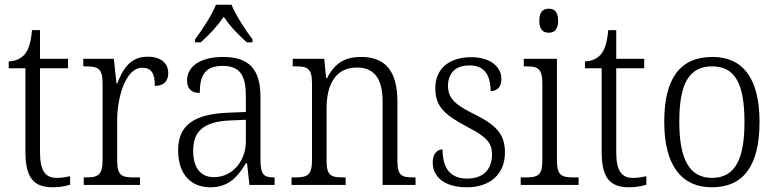

<svg xmlns="http://www.w3.org/2000/svg" viewBox="-20 -786 3302 816"><path d="M206 10C232 10 260 5 278 -1V-37C258 -33 242 -30 220 -30C173 -30 150 -60 150 -139V-496H269V-536H150V-658H116C111 -603 101 -573 83 -553C67 -535 43 -526 17 -525V-496H88V-143C88 -29 123 10 206 10Z M336 0H575V-32H550C500 -32 478 -38 478 -103V-275C478 -373 514 -498 584 -498C624 -498 638 -474 638 -421C679 -421 695 -444 695 -475C695 -517 665 -545 607 -545C531 -545 501 -489 478 -431H475L464 -536H334V-504H341C395 -504 416 -497 416 -433V-106C416 -39 394 -32 344 -32H336Z M809 -619V-606H833C872 -641 903 -674 931 -715C958 -674 990 -641 1029 -606H1053V-619C1024 -657 982 -721 964 -766H898C880 -721 838 -657 809 -619ZM874 10C956 10 993 -40 1025 -92H1030L1040 0H1147V-32H1143C1099 -32 1087 -46 1087 -111V-375C1087 -493 1037 -544 928 -544C831 -544 775 -503 775 -445C775 -408 794 -391 829 -391C829 -462 849 -506 926 -506C1009 -506 1025 -454 1025 -372V-310L948 -307C805 -301 737 -254 737 -148C737 -40 796 10 874 10ZM889 -33C828 -33 801 -79 801 -145C801 -224 840 -269 958 -274L1025 -277V-185C1025 -103 969 -33 889 -33Z M1219 0H1449V-32H1441C1388 -32 1368 -38 1368 -102V-326C1368 -421 1402 -499 1497 -499C1577 -499 1606 -443 1606 -354V0H1746V-32H1739C1686 -32 1669 -39 1669 -105V-354C1669 -485 1617 -544 1515 -544C1450 -544 1405 -522 1370 -454H1366L1358 -536H1224V-504H1235C1285 -504 1306 -497 1306 -433V-105C1306 -39 1285 -32 1231 -32H1219Z M1964 10C2062 10 2126 -45 2126 -138C2126 -211 2094 -252 1999 -299C1920 -338 1884 -365 1884 -421C1884 -471 1912 -508 1975 -508C2034 -508 2065 -473 2065 -399C2095 -399 2111 -418 2111 -450C2111 -499 2068 -543 1982 -543C1890 -543 1830 -494 1830 -412C1830 -333 1869 -298 1969 -245C2051 -203 2071 -177 2071 -129C2071 -68 2035 -27 1966 -27C1888 -27 1861 -78 1861 -151C1841 -151 1819 -136 1819 -95C1819 -37 1866 10 1964 10Z M2312 -647C2335 -647 2352 -659 2352 -698C2352 -737 2335 -749 2312 -749C2289 -749 2272 -737 2272 -698C2272 -659 2289 -647 2312 -647ZM2193 0H2439V-32H2421C2367 -32 2347 -39 2347 -105V-536H2206V-504H2215C2265 -504 2285 -496 2285 -431V-103C2285 -39 2265 -32 2211 -32H2193Z M2655 10C2681 10 2709 5 2727 -1V-37C2707 -33 2691 -30 2669 -30C2622 -30 2599 -60 2599 -139V-496H2718V-536H2599V-658H2565C2560 -603 2550 -573 2532 -553C2516 -535 2492 -526 2466 -525V-496H2537V-143C2537 -29 2572 10 2655 10Z M3005 10C3138 10 3208 -79 3208 -268C3208 -456 3135 -544 3008 -544C2872 -544 2803 -455 2803 -268C2803 -80 2879 10 3005 10ZM3006 -30C2908 -30 2867 -113 2867 -268C2867 -425 2905 -504 3007 -504C3106 -504 3144 -426 3144 -268C3144 -116 3108 -30 3006 -30Z"/></svg>

Font: Noto Serif Thai SemiCondensed Light
Style: Regular
Weight: 300
Width: 4
Designer: Monotype Design Team
Foundry: Monotype Imaging Inc.
Version: Version 2.002